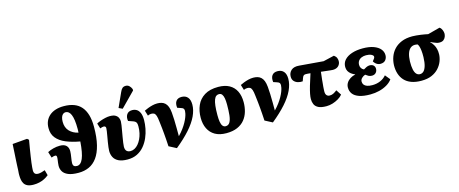

<svg xmlns="http://www.w3.org/2000/svg" viewBox="-46 -1517 5369 2245"><g transform="rotate(-15 2639.0 -394.5)"><path d="M159 14Q114 14 86.5 1.5Q59 -11 45.5 -33Q32 -55 27.5 -81.5Q23 -108 23 -136Q23 -140 23 -147Q23 -154 23.5 -162Q24 -170 25 -180.5Q26 -191 26.5 -203.5Q27 -216 27.5 -231Q28 -246 29 -264Q30 -282 31 -302Q32 -322 33.5 -345Q35 -368 36.5 -393.5Q38 -419 39.5 -448Q41 -477 43 -509L221 -524L241 -507Q231 -453 223.5 -404.5Q216 -356 209.5 -315.5Q203 -275 199 -242Q195 -209 193 -185.5Q191 -162 191 -149Q191 -133 196 -121Q201 -109 212.5 -102.5Q224 -96 243 -96Q261 -96 284.5 -102.5Q308 -109 326 -116L344 -51Q319 -30 289.5 -15.5Q260 -1 227.5 6.5Q195 14 159 14Z M703 16Q623 16 577.5 -3.5Q532 -23 513.5 -55Q495 -87 496 -125Q497 -143 499 -160.5Q501 -178 503.5 -193Q506 -208 506 -216Q507 -232 503.5 -240.5Q500 -249 487 -249Q481 -249 468 -246.5Q455 -244 442 -238L420 -310Q450 -326 490 -336.5Q530 -347 571 -347Q622 -347 647 -322.5Q672 -298 672 -255Q672 -238 669.5 -219Q667 -200 664 -180.5Q661 -161 658.5 -143Q656 -125 656 -112Q656 -89 668 -77.5Q680 -66 704 -66Q727 -66 745.5 -82Q764 -98 777.5 -130Q791 -162 800.5 -212.5Q810 -263 815 -333Q719 -350 647 -380Q575 -410 535 -459Q495 -508 496 -580Q496 -626 512 -663Q528 -700 559 -727Q590 -754 634 -768Q678 -782 733 -782Q804 -782 857 -762Q910 -742 944.5 -701.5Q979 -661 996.5 -600.5Q1014 -540 1014 -459Q1014 -330 991.5 -239.5Q969 -149 928 -92.5Q887 -36 830 -10Q773 16 703 16ZM821 -438Q822 -449 822.5 -459.5Q823 -470 823 -482Q823 -544 817 -587Q811 -630 799.5 -656.5Q788 -683 772 -695.5Q756 -708 736 -708Q719 -708 705 -697Q691 -686 683 -663.5Q675 -641 675 -607Q675 -573 685 -545Q695 -517 714.5 -496Q734 -475 761 -460Q788 -445 821 -438Z M1297 14Q1228 14 1187.5 -6.5Q1147 -27 1129.5 -61.5Q1112 -96 1112 -138Q1112 -155 1115.5 -183.5Q1119 -212 1124.5 -245.5Q1130 -279 1136 -311.5Q1142 -344 1145.5 -369.5Q1149 -395 1149 -406Q1149 -418 1142 -424.5Q1135 -431 1123 -431Q1115 -431 1103 -428Q1091 -425 1080 -420L1060 -484Q1081 -496 1109 -506Q1137 -516 1167.5 -523Q1198 -530 1223 -530Q1267 -530 1290.5 -516.5Q1314 -503 1324 -482Q1334 -461 1334 -438Q1334 -422 1329.5 -392.5Q1325 -363 1318.5 -327Q1312 -291 1306 -254.5Q1300 -218 1295.5 -188Q1291 -158 1291 -141Q1291 -105 1308 -88.5Q1325 -72 1355 -72Q1380 -72 1404.5 -85Q1429 -98 1449 -121.5Q1469 -145 1484.5 -177Q1500 -209 1508.5 -247Q1517 -285 1517 -328Q1517 -355 1511.5 -369Q1506 -383 1492.5 -391Q1479 -399 1456 -406L1416 -420Q1408 -466 1428 -498Q1448 -530 1494 -530Q1525 -530 1548.5 -515.5Q1572 -501 1586 -469Q1600 -437 1600 -382Q1600 -334 1589.5 -279.5Q1579 -225 1556.5 -173Q1534 -121 1498.5 -78.5Q1463 -36 1413 -11Q1363 14 1297 14ZM1393 -574 1348 -595 1425 -765Q1438 -796 1453.5 -810Q1469 -824 1495 -824Q1520 -824 1537.5 -807.5Q1555 -791 1565 -766V-749Z M1886 35 1796 -12Q1793 -62 1790.5 -99Q1788 -136 1785 -168Q1782 -200 1778.5 -235.5Q1775 -271 1769 -317Q1764 -367 1755.5 -391Q1747 -415 1734 -423Q1721 -431 1700 -431Q1692 -431 1681.5 -429Q1671 -427 1657 -420L1637 -485Q1655 -494 1681.5 -504.5Q1708 -515 1738 -522.5Q1768 -530 1798 -530Q1825 -530 1848.5 -523.5Q1872 -517 1890.5 -500.5Q1909 -484 1920.5 -455Q1932 -426 1936 -382Q1940 -343 1941.5 -293Q1943 -243 1943.5 -190.5Q1944 -138 1944 -94Q1978 -129 2003 -163Q2028 -197 2045 -228Q2062 -259 2072 -285Q2082 -311 2086 -331Q2090 -351 2090 -362Q2090 -379 2083 -389Q2076 -399 2053 -406L2011 -420Q2004 -472 2025 -501Q2046 -530 2092 -530Q2139 -530 2165.5 -500Q2192 -470 2192 -412Q2192 -346 2158.5 -274Q2125 -202 2056.5 -125Q1988 -48 1886 35Z M2492 16Q2410 16 2355.5 -15.5Q2301 -47 2273.5 -103.5Q2246 -160 2246 -234Q2246 -317 2275.5 -384.5Q2305 -452 2369.5 -492Q2434 -532 2536 -532Q2616 -532 2670 -502Q2724 -472 2751.5 -416.5Q2779 -361 2779 -283Q2779 -224 2763.5 -170Q2748 -116 2714 -74Q2680 -32 2625 -8Q2570 16 2492 16ZM2504 -65Q2538 -65 2555.5 -95.5Q2573 -126 2578.5 -180Q2584 -234 2584 -305Q2584 -350 2578.5 -381.5Q2573 -413 2560 -430.5Q2547 -448 2523 -448Q2504 -448 2489.5 -437.5Q2475 -427 2464.5 -400.5Q2454 -374 2448.5 -328.5Q2443 -283 2443 -215Q2443 -167 2448.5 -133.5Q2454 -100 2468 -82.5Q2482 -65 2504 -65Z M3048 35 2958 -12Q2955 -62 2952.5 -99Q2950 -136 2947 -168Q2944 -200 2940.5 -235.5Q2937 -271 2931 -317Q2926 -367 2917.5 -391Q2909 -415 2896 -423Q2883 -431 2862 -431Q2854 -431 2843.5 -429Q2833 -427 2819 -420L2799 -485Q2817 -494 2843.5 -504.5Q2870 -515 2900 -522.5Q2930 -530 2960 -530Q2987 -530 3010.5 -523.5Q3034 -517 3052.5 -500.5Q3071 -484 3082.5 -455Q3094 -426 3098 -382Q3102 -343 3103.5 -293Q3105 -243 3105.5 -190.5Q3106 -138 3106 -94Q3140 -129 3165 -163Q3190 -197 3207 -228Q3224 -259 3234 -285Q3244 -311 3248 -331Q3252 -351 3252 -362Q3252 -379 3245 -389Q3238 -399 3215 -406L3173 -420Q3166 -472 3187 -501Q3208 -530 3254 -530Q3301 -530 3327.5 -500Q3354 -470 3354 -412Q3354 -346 3320.5 -274Q3287 -202 3218.5 -125Q3150 -48 3048 35Z M3704 14Q3640 14 3606 -3.5Q3572 -21 3559.5 -50Q3547 -79 3547 -113Q3547 -139 3554 -175Q3561 -211 3577 -267Q3593 -323 3621 -407Q3604 -409 3589 -410Q3574 -411 3563 -411Q3550 -411 3540 -404.5Q3530 -398 3522 -375L3509 -339Q3480 -336 3451.5 -344.5Q3423 -353 3405 -373.5Q3387 -394 3387 -427Q3387 -474 3420 -503.5Q3453 -533 3517 -527L3806 -503L3938 -534Q3962 -517 3969.5 -497.5Q3977 -478 3977 -460Q3977 -425 3953 -401Q3929 -377 3885 -377Q3874 -377 3853.5 -379.5Q3833 -382 3805 -385Q3777 -388 3743 -392Q3741 -375 3739.5 -359Q3738 -343 3736 -327.5Q3734 -312 3732.5 -297.5Q3731 -283 3730 -269Q3729 -255 3727.5 -242.5Q3726 -230 3725 -217.5Q3724 -205 3723.5 -194.5Q3723 -184 3722.5 -175Q3722 -166 3722 -157Q3722 -127 3735.5 -112Q3749 -97 3773 -97Q3797 -97 3817.5 -107.5Q3838 -118 3861 -136L3902 -73Q3882 -48 3849 -28.5Q3816 -9 3778.5 2.5Q3741 14 3704 14Z M4235 14Q4153 14 4101 -4Q4049 -22 4024.5 -54.5Q4000 -87 4000 -131Q4000 -163 4016.5 -189Q4033 -215 4061 -232.5Q4089 -250 4122 -257V-259Q4097 -269 4076.5 -284.5Q4056 -300 4044 -321.5Q4032 -343 4032 -372Q4032 -422 4064 -457Q4096 -492 4153 -511Q4210 -530 4285 -530Q4363 -530 4416 -510.5Q4469 -491 4496 -458.5Q4523 -426 4523 -385Q4523 -351 4503 -326Q4483 -301 4440 -301Q4423 -301 4407 -308.5Q4391 -316 4379.5 -328Q4368 -340 4361 -352Q4377 -372 4383.5 -381.5Q4390 -391 4390 -402Q4390 -417 4366 -429.5Q4342 -442 4302 -442Q4272 -442 4247.5 -432Q4223 -422 4209 -402Q4195 -382 4195 -353Q4195 -330 4206.5 -313Q4218 -296 4237 -288Q4253 -298 4272.5 -307.5Q4292 -317 4311 -317Q4342 -317 4358.5 -301Q4375 -285 4375 -260Q4375 -231 4357 -212Q4339 -193 4309 -193Q4285 -193 4267 -203Q4249 -213 4234 -225Q4211 -218 4192 -199.5Q4173 -181 4173 -158Q4173 -135 4185 -119Q4197 -103 4222 -94Q4247 -85 4285 -85Q4338 -85 4382 -104Q4426 -123 4455 -158L4505 -97Q4480 -62 4437.5 -37Q4395 -12 4343 1Q4291 14 4235 14Z M4853 14Q4783 14 4732 -5Q4681 -24 4649 -59Q4617 -94 4602 -141Q4587 -188 4588 -244Q4590 -298 4608 -346.5Q4626 -395 4661.5 -433Q4697 -471 4751.5 -493.5Q4806 -516 4881 -516Q4902 -516 4929 -513.5Q4956 -511 4982.5 -507.5Q5009 -504 5032 -499.5Q5055 -495 5069 -492L5216 -531Q5236 -517 5245.5 -493Q5255 -469 5255 -449Q5255 -434 5248 -413.5Q5241 -393 5222.5 -377.5Q5204 -362 5168 -363Q5154 -363 5137 -368.5Q5120 -374 5102 -382Q5084 -390 5067 -398L5066 -396Q5088 -375 5103 -350Q5118 -325 5125 -295.5Q5132 -266 5131 -232Q5130 -191 5113.5 -148Q5097 -105 5063.5 -68Q5030 -31 4978 -8.5Q4926 14 4853 14ZM4856 -65Q4882 -65 4901 -83.5Q4920 -102 4932 -142Q4944 -182 4946 -247Q4947 -296 4943 -327.5Q4939 -359 4933 -378Q4927 -397 4918 -408Q4908 -410 4900 -411Q4892 -412 4885 -412Q4853 -412 4830 -392Q4807 -372 4794.5 -334Q4782 -296 4780 -240Q4779 -179 4787.5 -140.5Q4796 -102 4813.5 -83.5Q4831 -65 4856 -65Z"/></g></svg>

Font: Literata 18pt ExtraBold
Style: Italic
Weight: 800
Italic angle: -2°
Designer: Latin by Veronika Burian and Jose Scaglione. Greek by Irene Vlachou. Cyrillic by Vera Evstafieva
Foundry: TypeTogether
Version: Version 3.103;gftools[0.9.29]